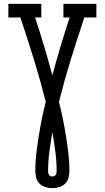

<svg xmlns="http://www.w3.org/2000/svg" viewBox="-20 -755 540 990"><path d="M250 215Q232 215 214 209.5Q196 204 183.5 191.5Q171 179 166.5 161Q162 143 162 124Q162 80 167.5 35Q173 -10 180 -54.5Q187 -99 196 -143Q205 -187 216 -230Q188 -341 154.5 -449.5Q121 -558 85 -665H23V-735H193V-665H161Q185 -591 207.5 -516.5Q230 -442 250 -366Q270 -442 292.5 -516.5Q315 -591 339 -665H307V-735H477V-665H415Q379 -558 345.5 -449.5Q312 -341 284 -230Q295 -187 304 -143Q313 -99 320 -54.5Q327 -10 332.5 35Q338 80 338 124Q338 143 333.5 161Q329 179 316.5 191.5Q304 204 286 209.5Q268 215 250 215ZM250 155Q255 155 259.5 153Q264 151 267 147Q270 143 271 138Q272 133 272 128Q272 78 265.5 27.5Q259 -23 250 -73Q241 -23 234.5 27.5Q228 78 228 128Q228 133 229 138Q230 143 233 147Q236 151 240.5 153Q245 155 250 155Z"/></svg>

Font: Iosevka Curly Slab
Style: Regular
Weight: 400
Monospace: yes
Designer: Belleve Invis
Foundry: Belleve Invis
Version: Version 22.1.2; ttfautohint (v1.8.4)